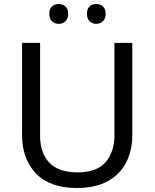

<svg xmlns="http://www.w3.org/2000/svg" viewBox="-20 -928 771 958"><path d="M640 -252Q640 -178 610 -118.5Q580 -59 518.5 -24.5Q457 10 362 10Q229 10 159.5 -62.5Q90 -135 90 -254V-714H180V-251Q180 -164 226.5 -116Q273 -68 367 -68Q464 -68 507.5 -119.5Q551 -171 551 -252V-714H640ZM226 -859Q226 -885 240 -896.5Q254 -908 273 -908Q292 -908 306 -896.5Q320 -885 320 -859Q320 -834 306 -821.5Q292 -809 273 -809Q254 -809 240 -821.5Q226 -834 226 -859ZM414 -859Q414 -885 427.5 -896.5Q441 -908 460 -908Q479 -908 493 -896.5Q507 -885 507 -859Q507 -834 493 -821.5Q479 -809 460 -809Q441 -809 427.5 -821.5Q414 -834 414 -859Z"/></svg>

Font: Noto Sans
Style: Regular
Weight: 400
Designer: Monotype Design Team
Foundry: Monotype Imaging Inc.
Version: Version 2.007